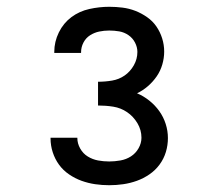

<svg xmlns="http://www.w3.org/2000/svg" viewBox="-20 -863 640 566"><path d="M302 -317Q281 -317 260.5 -320Q240 -323 220.5 -330Q201 -337 183.5 -349Q166 -361 154 -377.5Q142 -394 135.5 -414Q129 -434 129 -455Q129 -456 129 -456Q129 -456 129 -457H208Q208 -457 208 -456.5Q208 -456 208 -456Q208 -440 216.5 -425Q225 -410 239 -401.5Q253 -393 269 -390Q285 -387 302 -387Q318 -387 335 -390Q352 -393 366 -402Q380 -411 388.5 -426Q397 -441 397 -457Q397 -480 385 -500Q373 -520 354.5 -532.5Q336 -545 314 -548.5Q292 -552 269 -552V-622Q290 -622 310.5 -625.5Q331 -629 347.5 -640.5Q364 -652 374.5 -670.5Q385 -689 385 -710Q385 -724 378 -737.5Q371 -751 358.5 -759.5Q346 -768 331.5 -770.5Q317 -773 302 -773Q287 -773 272.5 -770Q258 -767 245.5 -759Q233 -751 226 -737.5Q219 -724 219 -709Q219 -708 219 -708Q219 -708 219 -707H140Q140 -708 140 -709Q140 -710 140 -710Q140 -740 153.5 -767.5Q167 -795 190.5 -812.5Q214 -830 243.5 -836.5Q273 -843 302 -843Q322 -843 341.5 -840.5Q361 -838 379 -831Q397 -824 413.5 -812.5Q430 -801 441 -785Q452 -769 458 -750Q464 -731 464 -711Q464 -692 458.5 -673Q453 -654 442 -638Q431 -622 416 -609Q401 -596 384 -588Q403 -580 420 -566.5Q437 -553 449.5 -535.5Q462 -518 468.5 -497.5Q475 -477 475 -456Q475 -435 469 -415Q463 -395 450.5 -378Q438 -361 420.5 -349Q403 -337 383.5 -330Q364 -323 343.5 -320Q323 -317 302 -317Z"/></svg>

Font: Zed Sans Extended
Style: Regular
Weight: 400
Width: 7
Designer: Belleve Invis
Foundry: Belleve Invis
Version: Version 1.0.0; ttfautohint (v1.8.4)